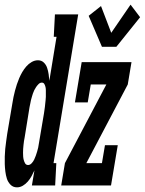

<svg xmlns="http://www.w3.org/2000/svg" viewBox="-45 -797 622 825"><path d="M28 8Q11 8 0 -3.5Q-11 -15 -15.5 -29.5Q-20 -44 -22 -60Q-24 -76 -24.5 -92Q-25 -108 -24.5 -124.5Q-24 -141 -22.5 -157.5Q-21 -174 -18.5 -190Q-16 -206 -14 -222L8 -352Q10 -366 13 -380Q16 -394 19.5 -407.5Q23 -421 27.5 -434.5Q32 -448 37.5 -461Q43 -474 50.5 -487Q58 -500 68 -511.5Q78 -523 91 -530.5Q104 -538 118 -538Q133 -538 143 -528.5Q153 -519 157.5 -505.5Q162 -492 164 -478Q166 -464 167 -450L198 -639H186L191 -735H291L185 -96H197L192 0H92L103 -65Q97 -52 90.5 -40Q84 -28 74.5 -17Q65 -6 53 1Q41 8 28 8ZM76 -88Q84 -88 91 -95.5Q98 -103 102 -111.5Q106 -120 109 -128.5Q112 -137 114.5 -145.5Q117 -154 119 -162.5Q121 -171 122 -180L144 -310Q145 -317 146 -324Q147 -331 148 -338.5Q149 -346 149.5 -353Q150 -360 151 -367Q152 -374 152 -381Q152 -388 152 -395.5Q152 -403 152 -409.5Q152 -416 150.5 -423Q149 -430 145.5 -436Q142 -442 135 -442Q127 -442 121 -436Q115 -430 110.5 -423.5Q106 -417 102.5 -410Q99 -403 96.5 -395.5Q94 -388 92 -381Q90 -374 88 -366.5Q86 -359 85 -351.5Q84 -344 82 -337L61 -207Q59 -199 58 -190.5Q57 -182 56 -174Q55 -166 54.5 -157.5Q54 -149 54 -141Q54 -133 54.5 -125Q55 -117 57 -109.5Q59 -102 63 -95Q67 -88 76 -88ZM393 -596 336 -729 389 -771 433 -656 516 -777 557 -723 455 -596ZM218 0 234 -96 412 -434H345L332 -357H277L306 -530H520L504 -434L326 -96H393L406 -173H461L432 0Z"/></svg>

Font: Iosevka Slab Oblique
Style: Bold
Weight: 700
Italic angle: -9°
Monospace: yes
Designer: Belleve Invis
Foundry: Belleve Invis
Version: Version 11.1.1; ttfautohint (v1.8.3)